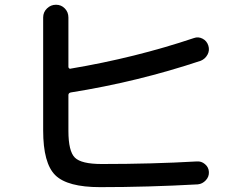

<svg xmlns="http://www.w3.org/2000/svg" viewBox="-20 -770 1040 810"><path d="M402.3 19.5Q264.6 19.5 213.4 -30.8Q162.1 -81.1 162.1 -219.7V-696.3Q162.1 -718.8 178.2 -734.4Q194.3 -750 216.3 -750Q238.3 -750 253.4 -734.4Q268.6 -718.8 268.6 -696.3V-487.3Q268.6 -484.4 272 -481.4Q275.4 -478.5 278.3 -480.5Q550.8 -526.4 797.9 -609.4Q816.4 -616.2 834.5 -606.9Q852.5 -597.7 858.9 -577.6Q865.2 -557.6 855.5 -539.6Q845.7 -521.5 827.1 -513.7Q560.5 -424.8 278.3 -379.9Q269.5 -377.9 268.6 -370.1V-217.8Q268.6 -131.8 295.9 -105Q323.2 -78.1 409.2 -78.1Q622.1 -78.1 809.6 -88.9Q829.1 -90.8 844.7 -77.6Q860.4 -64.5 861.3 -44.4Q862.3 -24.4 848.1 -9.3Q834 5.9 814.5 7.8Q604.5 19.5 402.3 19.5Z"/></svg>

Font: Rounded Mgen+ 1mn medium
Style: Regular
Weight: 500
Designer: [Source Han Sans]
Ryoko NISHIZUKA  (kana & ideographs); Paul D. Hunt (Latin, Greek & Cyrillic); Wenlong ZHANG  (bopomofo
Version: Version 1.059.20150602